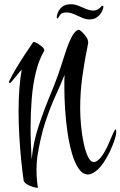

<svg xmlns="http://www.w3.org/2000/svg" viewBox="-20 -868 571 910"><path d="M156 22Q150 22 135 17.5Q120 13 107 5Q94 -3 92 -13Q86 -54 80.5 -108.5Q75 -163 71.5 -223.5Q68 -284 68 -342Q68 -399 72 -450Q76 -501 83 -538Q74 -529 62 -514Q50 -499 39.5 -486.5Q29 -474 26 -474Q23 -474 23 -479V-482Q35 -508 55 -541.5Q75 -575 97 -608.5Q119 -642 137 -668Q137 -669 140 -669Q146 -669 158 -662Q170 -655 180 -646Q190 -637 190 -629V-628Q165 -586 150.5 -527.5Q136 -469 130.5 -401.5Q125 -334 125 -264Q125 -225 126.5 -187Q128 -149 130 -113Q138 -196 164 -273.5Q190 -351 222 -427.5Q254 -504 279 -585Q297 -643 310.5 -673.5Q324 -704 335 -715.5Q346 -727 354 -727Q357 -727 367.5 -717.5Q378 -708 388 -694Q398 -680 398 -666Q398 -661 397 -659Q382 -588 371 -510.5Q360 -433 360 -355Q360 -318 364 -274Q368 -230 376.5 -190Q385 -150 397 -125Q409 -100 425 -100Q436 -100 450.5 -114Q465 -128 481 -158Q488 -170 497.5 -193.5Q507 -217 516 -236Q525 -255 528 -255Q531 -255 531 -243Q531 -230 525 -211Q519 -192 511.5 -174.5Q504 -157 500 -148Q471 -90 444.5 -65.5Q418 -41 397 -41Q372 -41 353 -68.5Q334 -96 321 -141Q308 -186 300 -240.5Q292 -295 288.5 -350.5Q285 -406 285 -453Q285 -468 285 -483Q285 -498 286 -513Q267 -466 242.5 -412.5Q218 -359 195 -290Q172 -221 157 -126Q155 -111 154 -95.5Q153 -80 153 -64Q153 -34 155.5 -10Q158 14 160 21Q160 22 156 22ZM404 -776Q386 -776 367.5 -784.5Q349 -793 330.5 -801Q312 -809 294 -809Q273 -809 265 -797.5Q257 -786 254 -781Q249 -781 249 -784Q249 -807 266 -827.5Q283 -848 316 -848Q334 -848 352 -840.5Q370 -833 388 -825.5Q406 -818 423 -818Q435 -818 445.5 -824.5Q456 -831 463 -841Q470 -841 470 -838Q470 -827 462.5 -812.5Q455 -798 440.5 -787Q426 -776 404 -776Z"/></svg>

Font: Comforter
Style: Regular
Weight: 400
Designer: Robert E. Leuschke
Foundry: Robert E. Leuschke
Version: Version 1.013; ttfautohint (v1.8.3)